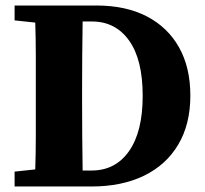

<svg xmlns="http://www.w3.org/2000/svg" viewBox="-20 -677 745 697"><path d="M278 -314Q278 -249 278.5 -185Q279 -121 280 -58H313Q399 -58 448.5 -128.5Q498 -199 498 -329Q498 -461 448.5 -530Q399 -599 314 -599H280Q279 -537 278.5 -474Q278 -411 278 -347ZM33 -603V-657H330Q437 -657 513 -617.5Q589 -578 630 -505Q671 -432 671 -330Q671 -226 627 -152Q583 -78 502.5 -39Q422 0 312 0H33V-54L108 -62Q110 -123 110 -186Q110 -249 110 -313V-347Q110 -409 110 -471.5Q110 -534 108 -595Z"/></svg>

Font: Source Serif Pro
Style: Bold
Weight: 700
Designer: Frank Grießhammer
Foundry: Adobe Systems Incorporated
Version: Version 3.001;hotconv 1.0.111;makeotfexe 2.5.65597